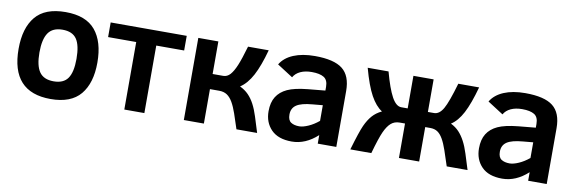

<svg xmlns="http://www.w3.org/2000/svg" viewBox="-44 -846 3538 1179"><g transform="rotate(10 1725.0 -256.0)"><path d="M536.1 -254.9Q536.1 -127 477.1 -55.9Q418 15.1 291 15.1Q44.9 15.1 44.9 -254.9Q44.9 -384.8 104 -455.8Q163.1 -526.9 291 -526.9Q418 -526.9 477.1 -455.8Q536.1 -384.8 536.1 -254.9ZM405.8 -254.9Q405.8 -339.4 379.4 -378.2Q353 -417 291 -417Q229.5 -417 202.1 -377.2Q174.8 -337.4 174.8 -254.9Q174.8 -172.9 201.9 -134Q229 -95.2 291 -95.2Q352.1 -95.2 378.9 -133.5Q405.8 -171.9 405.8 -254.9Z M1047.9 -420.9H874V0H749V-420.9H573.7V-512.2H1047.9Z M1245.1 -512.2V-309.1H1311Q1335.9 -309.1 1354.5 -329.8Q1373 -350.6 1390.1 -391.6Q1407.2 -432.6 1430.2 -512.2H1559.1Q1531.7 -411.6 1499.8 -351.6Q1467.8 -291.5 1424.3 -263.2Q1456.1 -248 1478 -225.6Q1500 -203.1 1516.6 -171.6Q1533.2 -140.1 1546.6 -97.7Q1560.1 -55.2 1577.1 0H1448.2Q1431.2 -53.2 1417.2 -93.5Q1403.3 -133.8 1387.7 -160.9Q1372.1 -188 1352.1 -201.4Q1332 -214.8 1303.2 -214.8H1245.1V0H1120.1V-512.2Z M1955.1 0V-53.2Q1880.4 15.1 1794.9 15.1Q1710 15.1 1666.5 -29.5Q1623 -74.2 1623 -144Q1623 -198.7 1645.3 -234.4Q1667.5 -270 1711.2 -290.3Q1754.9 -310.5 1836.9 -318.8L1944.8 -329.1V-352.1Q1944.8 -395 1918.9 -410.9Q1893.1 -426.8 1843.3 -426.8Q1802.2 -426.8 1772.7 -413.1Q1743.2 -399.4 1729 -374L1630.9 -437Q1656.7 -480.5 1711.9 -503.7Q1767.1 -526.9 1845.2 -526.9Q1964.8 -526.9 2017.8 -485.1Q2070.8 -443.4 2070.8 -348.1V0ZM1944.8 -237.8 1880.9 -231.9Q1813 -226.1 1783 -206.1Q1752.9 -186 1752.9 -146Q1752.9 -110.8 1772.5 -97.9Q1792 -85 1824.2 -85Q1847.2 -85 1880.1 -99.4Q1913.1 -113.8 1944.8 -140.1Z M2587.4 -512.2V-309.1H2626Q2658.7 -309.1 2682.9 -351.3Q2707 -393.6 2741.2 -512.2H2871.1Q2842.3 -407.2 2811.3 -348.1Q2780.3 -289.1 2739.3 -263.2Q2770 -248 2791 -225.6Q2812 -203.1 2828.6 -171.6Q2845.2 -140.1 2858.6 -97.7Q2872.1 -55.2 2889.2 0H2759.3Q2741.2 -56.2 2727.3 -96.7Q2713.4 -137.2 2698.2 -163.6Q2683.1 -189.9 2664.6 -202.4Q2646 -214.8 2619.1 -214.8H2587.4V0H2461.4V-214.8H2428.2Q2396 -214.8 2374.3 -195.8Q2352.5 -176.8 2334.5 -137Q2316.4 -97.2 2289.1 0H2158.2Q2191.9 -115.2 2210 -154.8Q2228 -194.3 2251 -220.5Q2273.9 -246.6 2309.1 -263.2Q2269.5 -288.1 2237.5 -346.2Q2205.6 -404.3 2176.3 -512.2H2306.2Q2334 -409.7 2361.3 -359.4Q2388.7 -309.1 2421.4 -309.1H2461.4V-512.2Z M3267.1 0V-53.2Q3192.4 15.1 3106.9 15.1Q3022 15.1 2978.5 -29.5Q2935.1 -74.2 2935.1 -144Q2935.1 -198.7 2957.3 -234.4Q2979.5 -270 3023.2 -290.3Q3066.9 -310.5 3148.9 -318.8L3256.8 -329.1V-352.1Q3256.8 -395 3231 -410.9Q3205.1 -426.8 3155.3 -426.8Q3114.3 -426.8 3084.7 -413.1Q3055.2 -399.4 3041 -374L2942.9 -437Q2968.8 -480.5 3023.9 -503.7Q3079.1 -526.9 3157.2 -526.9Q3276.9 -526.9 3329.8 -485.1Q3382.8 -443.4 3382.8 -348.1V0ZM3256.8 -237.8 3192.9 -231.9Q3125 -226.1 3095 -206.1Q3064.9 -186 3064.9 -146Q3064.9 -110.8 3084.5 -97.9Q3104 -85 3136.2 -85Q3159.2 -85 3192.1 -99.4Q3225.1 -113.8 3256.8 -140.1Z"/></g></svg>

Font: Clear Sans
Style: Bold
Weight: 700
Foundry: Intel Corporation
Version: Version 1.00